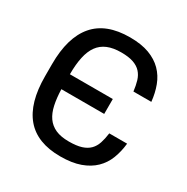

<svg xmlns="http://www.w3.org/2000/svg" viewBox="-169 -883 1013 1039"><g transform="rotate(30 337.5 -363.5)"><path d="M56.5 -324.9V-400.6Q56.5 -566.8 129.1 -652Q201.7 -737.2 350.1 -737.2Q421.2 -737.2 470.7 -718.8Q520.2 -700.3 552.6 -667.4Q584.9 -634.6 601.7 -589.8Q618.6 -545.1 623.9 -492.2H512.1Q507.8 -527.7 499.5 -555.6Q491.1 -583.5 473.4 -602.8Q455.6 -622.2 426.1 -632.5Q396.7 -642.8 350.1 -642.8Q299.7 -642.8 264.9 -628.2Q230.1 -613.6 208.6 -583.8Q187.1 -554 177.4 -508.5Q167.6 -463.1 167.6 -401.3H435.7V-308.2H168Q169.7 -253.6 178.8 -211.5Q187.9 -169.4 207.9 -141Q228 -112.6 261 -97.8Q294 -83.1 344.1 -83.1Q391.7 -83.1 422.1 -92.7Q452.4 -102.3 470.9 -120.9Q489.3 -139.6 498.4 -167.3Q507.5 -195 512.1 -230.8H623.6Q618.3 -179.3 601.2 -135.1Q584.2 -90.9 551.1 -58.8Q518.1 -26.6 467.3 -8.3Q416.5 9.9 344.1 9.9Q199.2 9.9 127.8 -74.4Q56.5 -158.7 56.5 -324.9Z"/></g></svg>

Font: Cannonade Med
Style: Regular
Weight: 500
Designer: Rasmus Andersson
Foundry: rsms
Version: Version 3.012;git-f93a4a705